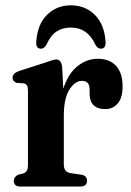

<svg xmlns="http://www.w3.org/2000/svg" viewBox="-20 -684 479 704"><path d="M208 -437 212 -358.5Q229.5 -413.5 263.8 -441Q298 -468.5 338.5 -468.5Q381.5 -468.5 405.5 -442.5Q429.5 -416.5 429.5 -367.5Q429.5 -325.5 411.8 -304.8Q394 -284 366 -284Q309.5 -284 308.5 -340V-357Q308.5 -387.5 280.5 -387.5Q255 -387.5 234.5 -355.5Q214 -323.5 214 -259V-81.5Q214 -53 237.5 -49.5L278 -43.5Q299 -40.5 299 -21Q299 0 273.5 0H55.5Q30.5 0 30.5 -21Q30.5 -35.5 47 -43.5L65.5 -48Q74.5 -51 78.5 -58Q82.5 -65 82.5 -80.5V-352.5Q82.5 -365.5 78.8 -371Q75 -376.5 67 -378.5L41.5 -380Q26 -385.5 26 -399Q26 -414.5 48 -423L146 -454.5Q176.5 -466 186.5 -466Q205 -466 208 -437ZM240 -583Q209 -583 187.2 -568.5Q165.5 -554 150.5 -520.5Q142 -505.5 130.5 -505.5Q110.5 -505.5 113 -532Q117.5 -595.5 152.8 -630Q188 -664.5 240 -664.5Q292 -664.5 327.2 -630Q362.5 -595.5 367 -532Q369 -505.5 349.5 -505.5Q338 -505.5 329.5 -520.5Q301 -583 240 -583Z"/></svg>

Font: Fraunces 72pt S050 SemiBold
Style: Regular
Weight: 600
Version: Version 1.000; ttfautohint (v1.8.3)